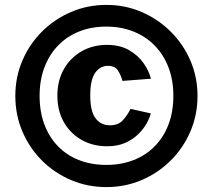

<svg xmlns="http://www.w3.org/2000/svg" viewBox="-20 -753 877 783"><path d="M414 10Q337 10 269.5 -18.8Q202 -47.5 151 -98.5Q100 -149.5 71.2 -217Q42.5 -284.5 42.5 -362Q42.5 -438.5 71.2 -505.8Q100 -573 151 -624Q202 -675 269.5 -704Q337 -733 414 -733Q490.5 -733 557.8 -704Q625 -675 676.2 -624Q727.5 -573 756.5 -505.8Q785.5 -438.5 785.5 -362Q785.5 -284.5 756.5 -217Q727.5 -149.5 676.2 -98.5Q625 -47.5 557.8 -18.8Q490.5 10 414 10ZM414 -80.5Q474 -80.5 524.2 -100Q574.5 -119.5 611 -156.5Q647.5 -193.5 667.2 -245.5Q687 -297.5 687 -362Q687 -426 667.2 -477.8Q647.5 -529.5 611 -567Q574.5 -604.5 524.2 -624.5Q474 -644.5 414 -644.5Q352.5 -644.5 302.5 -624.5Q252.5 -604.5 216.5 -567Q180.5 -529.5 161 -477.8Q141.5 -426 141.5 -362Q141.5 -297.5 161 -245.5Q180.5 -193.5 216.5 -156.5Q252.5 -119.5 302.5 -100Q352.5 -80.5 414 -80.5ZM416.5 -570Q468.5 -570 505.8 -548.8Q543 -527.5 565.2 -495.8Q587.5 -464 595.5 -432L479.5 -423Q474 -444 461.8 -464.2Q449.5 -484.5 420.5 -484.5Q388 -484.5 368 -455.8Q348 -427 348 -364.5Q348 -299 369.8 -270.5Q391.5 -242 428 -242Q461.5 -242 479.8 -261.2Q498 -280.5 512.5 -309L595 -290.5Q591 -273.5 578.5 -250.8Q566 -228 544.5 -206.5Q523 -185 491.5 -170.8Q460 -156.5 416.5 -156.5Q358 -156.5 312.2 -182.8Q266.5 -209 240.2 -255.2Q214 -301.5 214 -362.5Q214 -424.5 240.5 -471Q267 -517.5 312.8 -543.8Q358.5 -570 416.5 -570Z"/></svg>

Font: Public Sans Thin ExtraBold
Style: Regular
Weight: 800
Version: Version 1.007